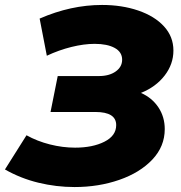

<svg xmlns="http://www.w3.org/2000/svg" viewBox="-46 -737 731 775"><path d="M619 -216Q619 -146 569 -93Q519 -40 435.5 -11Q352 18 255 18Q181 18 109 0.5Q37 -17 -26 -53L61 -191Q104 -167 155.5 -154Q207 -141 257 -141Q328 -141 375.5 -165Q423 -189 423 -232Q423 -285 339 -285H158L187 -430H353Q395 -430 421 -448.5Q447 -467 447 -496Q447 -527 417 -543.5Q387 -560 336 -560Q293 -560 242.5 -547.5Q192 -535 143 -512L114 -662Q240 -717 366 -717Q446 -717 512 -694.5Q578 -672 616 -630.5Q654 -589 654 -533Q654 -478 618.5 -432Q583 -386 523 -362Q568 -342 593.5 -303.5Q619 -265 619 -216Z"/></svg>

Font: Montserrat Alternates ExtraBold
Style: Italic
Weight: 800
Italic angle: -11.3°
Designer: Julieta Ulanovsky
Foundry: Julieta Ulanovsky
Version: Version 7.200